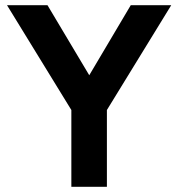

<svg xmlns="http://www.w3.org/2000/svg" viewBox="-20 -720 687 740"><path d="M255 0H392V-296L640 -700H484L324 -430L163 -700H7L255 -296Z"/></svg>

Font: HB Figtree Prototype
Style: Bold
Weight: 700
Designer: Alfredo Marco Pradil
Foundry: Hanken Design Co.®
Version: Version 1.002;Glyphs 3.2 (3228)